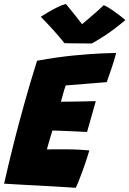

<svg xmlns="http://www.w3.org/2000/svg" viewBox="-34 -928 644 956"><path d="M343 7Q296.5 4 250.2 1.2Q204 -1.5 157.5 -4Q115 -6 71.8 -8.5Q28.5 -11 -13.5 -13.5Q6 -100 25.8 -179.8Q45.5 -259.5 64.5 -329.5Q93.5 -437 116.2 -513.5Q139 -590 150.5 -625.5Q251 -644 335.5 -652Q420 -660 475.2 -662.2Q530.5 -664.5 544.5 -664.5Q535 -628.5 523.2 -593.2Q511.5 -558 497.5 -519L293 -502.5Q290.5 -496 285.5 -479.2Q280.5 -462.5 275.8 -445.2Q271 -428 269.5 -421.5Q289 -421.5 321.8 -422Q354.5 -422.5 388 -423.2Q421.5 -424 443 -424.5L399.5 -271Q391.5 -271.5 367 -272.5Q342.5 -273.5 313 -275Q283.5 -276.5 259.2 -277.2Q235 -278 227 -278Q224.5 -270.5 218.8 -251.5Q213 -232.5 207.5 -213Q202 -193.5 199.5 -184Q205 -184.5 233.8 -184.5Q262.5 -184.5 293.5 -184.5Q328 -184.5 359.8 -182.8Q391.5 -181 411 -179Q404.5 -156.5 394.8 -127.5Q385 -98.5 374.5 -70Q364 -41.5 355.5 -20.5Q347 0.5 343 7ZM482.5 -902Q500.5 -895 524.2 -878.5Q548 -862 567.2 -847Q586.5 -832 590.5 -828Q526.5 -775 483 -747.5Q439.5 -720 422.5 -711.5Q410.5 -711.5 385 -711.8Q359.5 -712 332 -712.2Q304.5 -712.5 287 -713Q259 -748 230.2 -779.8Q201.5 -811.5 169 -844.5Q182 -853 203.8 -866Q225.5 -879 249.8 -891Q274 -903 294 -908.5Q320 -877.5 342.2 -849.2Q364.5 -821 374.5 -807.5Q384 -815.5 402.5 -831Q421 -846.5 442.5 -865.5Q464 -884.5 482.5 -902Z"/></svg>

Font: Grandstander ExtraBold
Style: Italic
Weight: 800
Italic angle: -15°
Designer: Tyler Finck
Foundry: Etcetera Type Co
Version: Version 1.200; ttfautohint (v1.8.3)